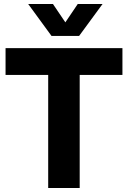

<svg xmlns="http://www.w3.org/2000/svg" viewBox="-20 -941 641 961"><path d="M121.1 -920.9H245.1L307.1 -829.1L369.1 -920.9H493.2L376 -761.2H237.8ZM7.8 -565.9V-700.2H592.8V-565.9H378.9V0H221.2V-565.9Z"/></svg>

Font: TruenoSBd
Style: Demi
Weight: 600
Designer: Julieta Ulanovsky
Foundry: Julieta Ulanovsky
Version: Version 3.001b